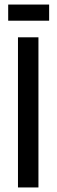

<svg xmlns="http://www.w3.org/2000/svg" viewBox="-20 -824 249 844"><path d="M59 0V-660H149V0ZM16 -733V-804H196V-733Z"/></svg>

Font: Bricolage Grotesque 36pt Condensed
Style: Regular
Weight: 400
Width: 3
Designer: Mathieu Triay
Foundry: Atelier Triay
Version: Version 1.001;gftools[0.9.33.dev8+g029e19f]